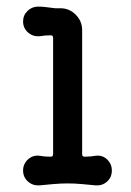

<svg xmlns="http://www.w3.org/2000/svg" viewBox="-20 -538 397 582"><path d="M99 24Q79 25 64.5 12Q50 -1 50 -21Q50 -41 64.5 -54.5Q79 -68 99 -66Q114 -63 132 -63H134Q141 -63 141 -71V-423Q141 -431 134 -431Q116 -431 99 -428Q79 -427 64.5 -440Q50 -453 50 -473Q50 -492 63.5 -505Q77 -518 96 -518Q109 -518 123 -516Q137 -514 147 -513H163Q190 -513 209.5 -493.5Q229 -474 229 -447V-71Q229 -63 236 -63Q255 -63 271 -66Q291 -68 305 -54.5Q319 -41 319 -21Q319 -1 305 12Q291 25 271 24Q251 22 228.5 20Q206 18 185 18Q164 18 141.5 20Q119 22 99 24Z"/></svg>

Font: Kiwi Maru Medium
Style: Regular
Weight: 500
Designer: Hiroki-Chan
Version: Version 1.100